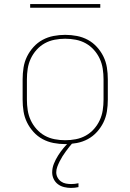

<svg xmlns="http://www.w3.org/2000/svg" viewBox="-20 -699 640 942"><path d="M300 8Q271 8 242.5 2.5Q214 -3 189 -16.5Q164 -30 144.5 -51.5Q125 -73 112.5 -98.5Q100 -124 95.5 -152.5Q91 -181 91 -210V-310Q91 -339 95.5 -367.5Q100 -396 112.5 -421.5Q125 -447 144.5 -468.5Q164 -490 189 -503.5Q214 -517 242.5 -522.5Q271 -528 300 -528Q329 -528 357.5 -522.5Q386 -517 411 -503.5Q436 -490 455.5 -468.5Q475 -447 487.5 -421.5Q500 -396 504.5 -367.5Q509 -339 509 -310V-210Q509 -181 504.5 -152.5Q500 -124 487.5 -98.5Q475 -73 455.5 -51.5Q436 -30 411 -16.5Q386 -3 357.5 2.5Q329 8 300 8ZM300 -11Q326 -11 352 -16Q378 -21 400.5 -33.5Q423 -46 440.5 -65.5Q458 -85 469 -108.5Q480 -132 484 -158Q488 -184 488 -210V-310Q488 -336 484 -362Q480 -388 469 -411.5Q458 -435 440.5 -454.5Q423 -474 400.5 -486.5Q378 -499 352 -504Q326 -509 300 -509Q274 -509 248 -504Q222 -499 199.5 -486.5Q177 -474 159.5 -454.5Q142 -435 131 -411.5Q120 -388 116 -362Q112 -336 112 -310V-210Q112 -184 116 -158Q120 -132 131 -108.5Q142 -85 159.5 -65.5Q177 -46 199.5 -33.5Q222 -21 248 -16Q274 -11 300 -11ZM328 223Q312 223 295 219Q278 215 264.5 205Q251 195 243.5 179.5Q236 164 236 147Q236 125 244.5 104Q253 83 265 64Q277 45 291.5 27.5Q306 10 322 -5L325 -8H338V0Q328 11 319.5 22Q311 33 302.5 44.5Q294 56 286.5 68Q279 80 272.5 93Q266 106 261 119.5Q256 133 256 147Q256 160 262.5 172Q269 184 279.5 191.5Q290 199 303 201.5Q316 204 329 204Q338 204 347 203Q356 202 365 200V219Q356 221 347 222Q338 223 328 223ZM472 -661H128V-679H472Z"/></svg>

Font: Iosevka SS04 Thin Extended
Style: Regular
Weight: 100
Width: 7
Monospace: yes
Designer: Belleve Invis
Foundry: Belleve Invis
Version: Version 19.0.0; ttfautohint (v1.8.4)